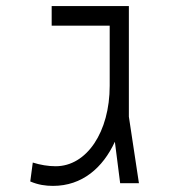

<svg xmlns="http://www.w3.org/2000/svg" viewBox="-20 -606 626 635"><path d="M155.3 8.8C252 8.8 320.3 -51.3 359.9 -137.2L377.4 0H439.5L406.2 -220.2V-585.9H150.9V-521H342.8V-322.3C342.8 -169.9 267.1 -56.2 164.1 -56.2C139.6 -56.2 113.3 -60.5 88.4 -68.4L80.1 -5.9C106.4 5.4 130.9 8.8 155.3 8.8Z"/></svg>

Font: Cascadia Mono NF Light
Style: Regular
Weight: 300
Monospace: yes
Designer: Aaron Bell
Foundry: Saja Typeworks
Version: Version 2404.023